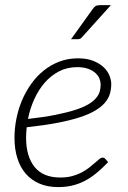

<svg xmlns="http://www.w3.org/2000/svg" viewBox="-20 -736 508 762"><path d="M286.5 -469.5Q246.5 -469.5 214.2 -452.8Q182 -436 157.2 -407.5Q132.5 -379 115.8 -341.8Q99 -304.5 91 -264Q154.5 -271 200.5 -280.2Q246.5 -289.5 278.5 -299.8Q310.5 -310 330.5 -322Q350.5 -334 361.2 -346.8Q372 -359.5 375.8 -373Q379.5 -386.5 379.5 -401Q379.5 -411.5 374.8 -423.8Q370 -436 359 -446Q348 -456 330.2 -462.8Q312.5 -469.5 286.5 -469.5ZM409 -92.5Q384.5 -66.5 361.2 -47.8Q338 -29 314.2 -17Q290.5 -5 265 0.8Q239.5 6.5 210.5 6.5Q169 6.5 136.8 -7.2Q104.5 -21 82.5 -46.2Q60.5 -71.5 49 -107.8Q37.5 -144 37.5 -189Q37.5 -226.5 45 -264.5Q52.5 -302.5 67.2 -337.5Q82 -372.5 103.8 -403Q125.5 -433.5 153.5 -456Q181.5 -478.5 215.5 -491.5Q249.5 -504.5 289 -504.5Q325.5 -504.5 350.8 -494.2Q376 -484 391.8 -468.8Q407.5 -453.5 414.5 -435.8Q421.5 -418 421.5 -402.5Q421.5 -382 416 -363.5Q410.5 -345 396.5 -328.5Q382.5 -312 358.5 -297.5Q334.5 -283 297.2 -270.8Q260 -258.5 208 -248.5Q156 -238.5 86 -231Q85 -221 84.2 -210.5Q83.5 -200 83.5 -190Q83.5 -115.5 117.2 -73.5Q151 -31.5 219 -31.5Q245.5 -31.5 266.8 -37.2Q288 -43 304.8 -52Q321.5 -61 334.2 -71Q347 -81 357 -90Q367 -99 374.2 -104.8Q381.5 -110.5 387.5 -110.5Q393.5 -110.5 398 -105.5ZM420 -715.5 306 -589Q302 -584 298 -582.2Q294 -580.5 288.5 -580.5H262L347.5 -699.5Q353.5 -708.5 359.5 -712Q365.5 -715.5 376.5 -715.5Z"/></svg>

Font: Lato 2
Style: Italic
Weight: 300
Italic angle: -7°
Designer: Lukasz Dziedzic with Adam Twardoch and Botio Nikoltchev
Foundry: tyPoland Lukasz Dziedzic
Version: Version 2.015; 2015-08-06; http://www.latofonts.com/